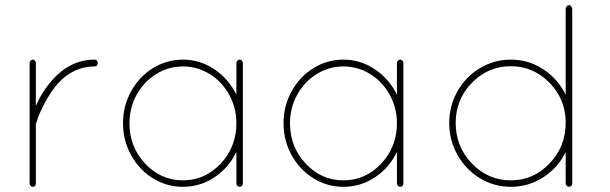

<svg xmlns="http://www.w3.org/2000/svg" viewBox="-20 -720 2351 740"><path d="M94.2 -13.2V-242.2Q93.3 -244.6 94.2 -248V-477.1Q94.2 -481.9 97.9 -486.1Q101.6 -490.2 106 -490.2Q111.3 -490.2 114.7 -486.3Q118.2 -482.4 118.2 -477.1V-311Q132.3 -344.2 148.9 -369.1Q229.5 -490.2 344.2 -490.2Q350.1 -490.2 353.5 -486.3Q356.9 -482.4 356.9 -477.1Q356.9 -471.7 353.5 -467.8Q350.1 -463.9 344.2 -463.9Q262.2 -463.9 202.1 -397Q162.6 -351.6 129.9 -275.9L118.2 -242.2V-13.2Q118.2 0 106 0Q101.6 0 97.9 -3.7Q94.2 -7.3 94.2 -13.2Z M904.3 -490.2Q909.2 -490.2 912.6 -486.1Q916 -481.9 916 -477.1V-13.2Q916 -7.3 912.8 -3.7Q909.7 0 904.3 0Q898.4 0 894.8 -3.7Q891.1 -7.3 891.1 -13.2V-134.8Q862.3 -73.7 806.9 -36.9Q751.5 0 685.1 0Q622.1 0 568.8 -33.2Q515.6 -66.4 484.9 -122.8Q454.1 -179.2 454.1 -245.1Q454.1 -311 484.9 -367.4Q515.6 -423.8 568.8 -457Q622.1 -490.2 685.1 -490.2Q751 -490.2 806.4 -452.9Q861.8 -415.5 891.1 -355V-477.1Q891.1 -481.9 895 -486.1Q898.9 -490.2 904.3 -490.2ZM891.1 -245.1Q891.1 -304.7 863.3 -355Q835.4 -405.3 788.1 -434.6Q740.7 -463.9 685.1 -463.9Q629.4 -463.9 582 -434.6Q534.7 -405.3 506.8 -355Q479 -304.7 479 -245.1Q479 -153.8 539.6 -89.4Q600.1 -24.9 685.1 -24.9Q770 -24.9 830.6 -89.4Q891.1 -153.8 891.1 -245.1Z M1522.9 -490.2Q1527.8 -490.2 1531.2 -486.1Q1534.7 -481.9 1534.7 -477.1V-13.2Q1534.7 -7.3 1531.5 -3.7Q1528.3 0 1522.9 0Q1517.1 0 1513.4 -3.7Q1509.8 -7.3 1509.8 -13.2V-134.8Q1481 -73.7 1425.5 -36.9Q1370.1 0 1303.7 0Q1240.7 0 1187.5 -33.2Q1134.3 -66.4 1103.5 -122.8Q1072.8 -179.2 1072.8 -245.1Q1072.8 -311 1103.5 -367.4Q1134.3 -423.8 1187.5 -457Q1240.7 -490.2 1303.7 -490.2Q1369.6 -490.2 1425 -452.9Q1480.5 -415.5 1509.8 -355V-477.1Q1509.8 -481.9 1513.7 -486.1Q1517.6 -490.2 1522.9 -490.2ZM1509.8 -245.1Q1509.8 -304.7 1481.9 -355Q1454.1 -405.3 1406.7 -434.6Q1359.4 -463.9 1303.7 -463.9Q1248 -463.9 1200.7 -434.6Q1153.3 -405.3 1125.5 -355Q1097.7 -304.7 1097.7 -245.1Q1097.7 -153.8 1158.2 -89.4Q1218.8 -24.9 1303.7 -24.9Q1388.7 -24.9 1449.2 -89.4Q1509.8 -153.8 1509.8 -245.1Z M2185.5 -13.2Q2185.5 -7.8 2181.9 -3.9Q2178.2 0 2172.4 0Q2168 0 2164.1 -4.2Q2160.2 -8.3 2160.2 -13.2V-133.8Q2130.4 -73.2 2073.7 -36.6Q2017.1 0 1949.2 0Q1884.3 0 1829.6 -33.2Q1774.9 -66.4 1743.2 -123Q1711.4 -179.7 1711.4 -246.1Q1711.4 -312 1743.2 -368.2Q1774.9 -424.3 1829.6 -457.3Q1884.3 -490.2 1949.2 -490.2Q2017.1 -490.2 2073.7 -453.1Q2130.4 -416 2160.2 -355V-685.1Q2160.2 -690.4 2164.1 -695.3Q2168 -700.2 2172.4 -700.2Q2177.7 -700.2 2181.6 -695.3Q2185.5 -690.4 2185.5 -685.1V-255.9V-246.1V-233.9ZM2160.2 -246.1V-254.9Q2157.2 -342.3 2095.2 -403.6Q2033.2 -464.8 1949.2 -464.8Q1861.3 -464.8 1798.8 -400.9Q1736.3 -336.9 1736.3 -246.1Q1736.3 -154.8 1798.8 -89.8Q1861.3 -24.9 1949.2 -24.9Q2035.6 -24.9 2097.9 -89.8Q2160.2 -154.8 2160.2 -246.1Z"/></svg>

Font: Quicksand
Style: Light
Weight: 300
Designer: Andrew Paglinawan
Foundry: Andrew Paglinawan
Version: 1.002